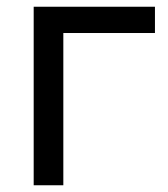

<svg xmlns="http://www.w3.org/2000/svg" viewBox="-20 -550 500 570"><path d="M80 0V-530H440V-452H168V0Z"/></svg>

Font: Golos Text
Style: Regular
Weight: 400
Designer: A.Korolkova, Vitaly Kuzmin
Foundry: ParaType Ltd
Version: Version 2.004